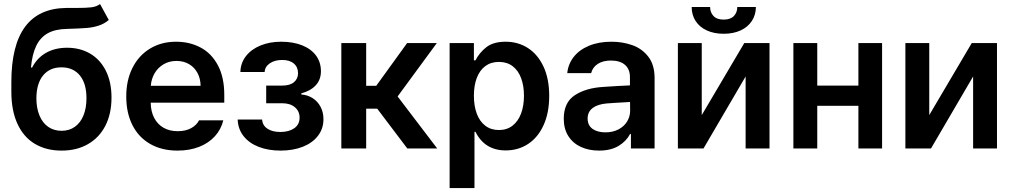

<svg xmlns="http://www.w3.org/2000/svg" viewBox="-20 -747 5097 966"><path d="M317.4 -601.6Q257.8 -600.6 220.2 -579.6Q182.6 -558.6 162.4 -516.6Q142.1 -474.6 135.7 -407.2H141.6Q166.5 -455.6 211.7 -481.2Q256.8 -506.8 317.4 -506.8Q383.3 -506.8 433.8 -477.1Q484.4 -447.3 512.7 -390.6Q541 -334 541 -255.9Q541 -174.8 510.3 -114.7Q479.5 -54.7 422.9 -22Q366.2 10.7 290 10.7Q212.4 10.7 155.5 -23.2Q98.6 -57.1 67.9 -123.8Q37.1 -190.4 37.1 -286.1V-334Q37.1 -704.1 313.5 -707H363.3Q414.1 -707 439.7 -710.2Q465.3 -713.4 483.4 -726.6L527.3 -646.5Q504.9 -627.4 476.8 -618.2Q448.7 -608.9 415 -606.2Q381.3 -603.5 317.4 -601.6ZM415 -252.9Q415 -327.1 381.6 -367.7Q348.1 -408.2 289.1 -408.2Q230.5 -408.2 197 -367.7Q163.6 -327.1 163.1 -252.9Q163.1 -203.1 178.5 -166Q193.8 -128.9 222.4 -108.9Q251 -88.9 290 -88.9Q328.1 -88.9 356.4 -108.9Q384.8 -128.9 399.9 -166Q415 -203.1 415 -252.9Z M615.2 -261.7Q615.2 -343.3 646.5 -405.5Q677.7 -467.8 734.6 -502.4Q791.5 -537.1 866.2 -537.1Q933.6 -537.1 988.5 -508.3Q1043.5 -479.5 1075.9 -419.2Q1108.4 -358.9 1108.4 -269.5V-230.5H738.3Q738.8 -186 755.9 -153.6Q772.9 -121.1 803.2 -104Q833.5 -86.9 874 -86.9Q913.6 -86.9 941.4 -102.1Q969.2 -117.2 981.4 -141.6H1103.5Q1092.3 -95.7 1061 -61.3Q1029.8 -26.9 981.7 -8.1Q933.6 10.7 873 10.7Q793.9 10.7 735.6 -22.7Q677.2 -56.2 646.2 -117.7Q615.2 -179.2 615.2 -261.7ZM989.3 -315.4Q988.8 -351.6 973.6 -379.9Q958.5 -408.2 931.2 -424.3Q903.8 -440.4 868.2 -440.4Q831.5 -440.4 803 -423.6Q774.4 -406.7 757.8 -378.2Q741.2 -349.6 738.8 -315.4Z M1390.6 -83Q1433.1 -83 1460.2 -101.6Q1487.3 -120.1 1487.3 -155.3Q1487.3 -187.5 1463.6 -207.5Q1439.9 -227.5 1400.4 -227.5H1319.3V-316.4H1400.4Q1438.5 -316.4 1459 -333.5Q1479.5 -350.6 1479.5 -378.9Q1479.5 -409.2 1458.5 -427.2Q1437.5 -445.3 1400.4 -445.3Q1362.3 -445.3 1337.6 -428.5Q1313 -411.6 1311.5 -384.8H1189.5Q1190.4 -429.7 1217.3 -464.4Q1244.1 -499 1290.5 -518.1Q1336.9 -537.1 1394.5 -537.1Q1455.6 -537.1 1501 -518.6Q1546.4 -500 1570.6 -466.6Q1594.7 -433.1 1594.7 -388.7Q1594.7 -346.2 1568.6 -317.9Q1542.5 -289.6 1496.1 -277.3V-271.5Q1527.3 -269.5 1552.7 -253.4Q1578.1 -237.3 1592.8 -209.7Q1607.4 -182.1 1607.4 -147.5Q1607.4 -99.6 1579.8 -63.7Q1552.2 -27.8 1503.2 -8.5Q1454.1 10.7 1391.6 10.7Q1330.6 10.7 1282.2 -7.8Q1233.9 -26.4 1205.8 -61.8Q1177.7 -97.2 1175.8 -145.5H1298.8Q1300.8 -115.7 1325.7 -99.4Q1350.6 -83 1390.6 -83Z M1697.3 -530.3H1822.3V-315.4H1873L2028.3 -530.3H2177.7L1980.5 -261.7L2179.7 0H2029.3L1877.9 -200.2H1822.3V0H1697.3Z M2242.2 -530.3H2364.3V-443.4H2372.1Q2392.1 -482.4 2427.2 -509.8Q2462.4 -537.1 2524.4 -537.1Q2586.4 -537.1 2636 -505.4Q2685.5 -473.6 2714.4 -412.1Q2743.2 -350.6 2743.2 -264.6Q2743.2 -179.2 2714.8 -117.2Q2686.5 -55.2 2637 -22.7Q2587.4 9.8 2524.4 9.8Q2418.9 9.8 2372.1 -84H2367.2V199.2H2242.2ZM2490.2 -92.8Q2530.3 -92.8 2558.6 -114.7Q2586.9 -136.7 2601.6 -175.8Q2616.2 -214.8 2616.2 -265.6Q2616.2 -315.4 2601.8 -354Q2587.4 -392.6 2559.1 -414.1Q2530.8 -435.5 2490.2 -435.5Q2450.2 -435.5 2421.9 -414.6Q2393.6 -393.6 2378.9 -355.2Q2364.3 -316.9 2364.3 -265.6Q2364.3 -213.9 2378.9 -174.8Q2393.6 -135.7 2421.9 -114.3Q2450.2 -92.8 2490.2 -92.8Z M3013.7 -309.6Q3098.1 -315.4 3149.4 -317.4V-359.4Q3149.4 -398.9 3124.5 -420.7Q3099.6 -442.4 3053.7 -442.4Q3013.2 -442.4 2987.3 -425.3Q2961.4 -408.2 2954.1 -378.9H2834Q2838.4 -424.3 2866.2 -460.2Q2894 -496.1 2942.9 -516.6Q2991.7 -537.1 3056.6 -537.1Q3112.3 -537.1 3161.4 -519.8Q3210.4 -502.4 3241.9 -461.7Q3273.4 -420.9 3273.4 -354.5V0H3154.3V-73.2H3150.4Q3130.9 -36.1 3091.8 -12.7Q3052.7 10.7 2994.1 10.7Q2942.9 10.7 2902.6 -7.8Q2862.3 -26.4 2839.4 -62.5Q2816.4 -98.6 2816.4 -149.4Q2816.4 -231.4 2871.8 -267.8Q2927.2 -304.2 3013.7 -309.6ZM3026.4 -81.1Q3063 -81.1 3091.3 -95.7Q3119.6 -110.4 3135 -135.5Q3150.4 -160.6 3150.4 -190.4L3149.9 -233.9Q3127.9 -232.9 3075.2 -229.5Q3046.9 -228 3033.2 -226.6Q2987.3 -222.7 2961.9 -203.6Q2936.5 -184.6 2936.5 -150.4Q2936.5 -116.7 2960.9 -98.9Q2985.4 -81.1 3026.4 -81.1Z M3724.6 -530.3H3851.6V0H3731.4V-362.3L3519.5 0H3390.6V-530.3H3510.7V-168ZM3621.1 -577.1Q3572.3 -577.1 3535.9 -594Q3499.5 -610.8 3479.7 -641.4Q3460 -671.9 3460 -711.9H3552.7Q3552.7 -685.1 3569.6 -666.7Q3586.4 -648.4 3621.1 -648.4Q3655.3 -648.4 3672.4 -666.5Q3689.5 -684.6 3689.5 -711.9H3783.2Q3782.7 -671.9 3762.7 -641.4Q3742.7 -610.8 3706.3 -594Q3669.9 -577.1 3621.1 -577.1Z M4091.8 -316.4H4298.8V-530.3H4418V0H4298.8V-214.8H4091.8V0H3971.7V-530.3H4091.8Z M4869.1 -530.3H4996.1V0H4876V-362.3L4664.1 0H4535.2V-530.3H4655.3V-168Z"/></svg>

Font: WEMIX Pretendard SemiBold
Style: Regular
Weight: 600
Designer: Base glyphs from Inter by Rasmus Andersson; Hangeul glyphs from Noto Sans CJK(Source Han Sans) by Jang Soo-young and Kan
Foundry: Kil Hyung-jin
Version: Version 1.000